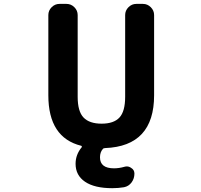

<svg xmlns="http://www.w3.org/2000/svg" viewBox="-20 -775 1040 991"><path d="M559.6 196.3Q467.8 196.3 418.9 163.1Q370.1 129.9 370.1 70.3Q370.1 23.4 401.4 -14.6Q403.3 -16.6 402.3 -19Q401.4 -21.5 399.4 -22.5Q229.5 -64.5 229.5 -283.2V-697.3Q229.5 -720.7 246.6 -737.8Q263.7 -754.9 287.1 -754.9H323.2Q346.7 -754.9 363.8 -737.8Q380.9 -720.7 380.9 -697.3V-275.4Q380.9 -200.2 411.1 -168.5Q441.4 -136.7 504.4 -136.7Q567.4 -136.7 596.7 -168.5Q626 -200.2 626 -275.4V-697.3Q626 -720.7 643.1 -737.8Q660.2 -754.9 683.6 -754.9H717.8Q741.2 -754.9 758.3 -737.8Q775.4 -720.7 775.4 -697.3V-283.2Q775.4 -20.5 522.5 -10.7Q514.6 -10.7 510.7 -5.9Q496.1 10.7 496.1 37.1Q496.1 93.8 568.4 93.8Q594.7 93.8 622.1 85.9Q628.9 84 634.8 84Q646.5 84 657.2 91.8Q673.8 101.6 673.8 121.1Q673.8 146.5 659.2 166.5Q644.5 186.5 620.1 191.4Q590.8 196.3 559.6 196.3Z"/></svg>

Font: Gen Jyuu Gothic Monospace Bold
Style: Bold
Weight: 700
Designer: [Source Han Sans]
Ryoko NISHIZUKA  (kana & ideographs); Paul D. Hunt (Latin, Greek & Cyrillic); Wenlong ZHANG  (bopomofo
Version: Version 1.002.20150607